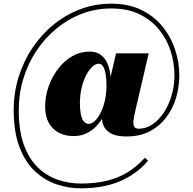

<svg xmlns="http://www.w3.org/2000/svg" viewBox="-20 -810 1049 1044"><path d="M419 214Q350.5 214 285.5 191.5Q220.5 169 168.2 119.2Q116 69.5 85.2 -12Q54.5 -93.5 54.5 -211Q54.5 -305 81.2 -391.2Q108 -477.5 156.8 -550Q205.5 -622.5 271.8 -676.5Q338 -730.5 417.5 -760.2Q497 -790 585 -790Q680 -790 749.8 -755.5Q819.5 -721 865 -664Q910.5 -607 932.8 -538.2Q955 -469.5 955 -401Q955 -338.5 937.5 -279Q920 -219.5 884.2 -172Q848.5 -124.5 795 -96.2Q741.5 -68 669 -68Q619 -68 590.2 -81.2Q561.5 -94.5 548.8 -115.8Q536 -137 534.8 -162Q533.5 -187 539 -210L611 -520H788.5L715.5 -206.5Q713 -193.5 710 -180Q707 -166.5 705.5 -154Q704 -141.5 706 -131.5Q708 -121.5 715 -115.8Q722 -110 735.5 -110Q772.5 -110 807 -132.5Q841.5 -155 868.8 -195Q896 -235 912.2 -287.8Q928.5 -340.5 928.5 -401Q928.5 -466 908.5 -530.2Q888.5 -594.5 846.5 -647.2Q804.5 -700 739.5 -732Q674.5 -764 584.5 -764Q501.5 -764 426.2 -735.5Q351 -707 288 -655.5Q225 -604 178.8 -534.8Q132.5 -465.5 107.2 -383.2Q82 -301 82 -211Q82 -98.5 110 -22Q138 54.5 186.2 100.8Q234.5 147 294.8 167.5Q355 188 419 188Q498 188 560.5 173Q623 158 673.5 127Q724 96 768 47.5L785 64Q722 137.5 631.8 175.8Q541.5 214 419 214ZM380.5 -70Q335 -70 300 -88.2Q265 -106.5 245.2 -142.2Q225.5 -178 225.5 -230Q225.5 -286.5 244.2 -339.8Q263 -393 296 -436Q329 -479 372.8 -504.2Q416.5 -529.5 467 -529.5Q501.5 -529.5 524 -514.5Q546.5 -499.5 559.5 -474.5Q572.5 -449.5 577.8 -419.2Q583 -389 583 -358Q583 -298 569 -245.8Q555 -193.5 528.2 -154Q501.5 -114.5 464.2 -92.2Q427 -70 380.5 -70ZM462.5 -136.5Q478 -136.5 494.8 -151.5Q511.5 -166.5 526 -194.5Q540.5 -222.5 549.8 -261Q559 -299.5 559 -346Q559 -362 557.5 -381.8Q556 -401.5 551.8 -420.2Q547.5 -439 539 -451.2Q530.5 -463.5 516 -463.5Q499.5 -463.5 481.8 -447.2Q464 -431 448.8 -401.8Q433.5 -372.5 424 -333Q414.5 -293.5 414.5 -247Q414.5 -213.5 419.5 -188.8Q424.5 -164 435.2 -150.2Q446 -136.5 462.5 -136.5Z"/></svg>

Font: Bodoni Moda 9pt ExtraBold
Style: Regular
Weight: 800
Designer: Owen Earl
Foundry: indestructible type
Version: Version 2.005